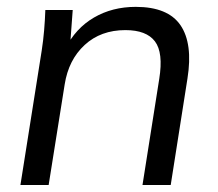

<svg xmlns="http://www.w3.org/2000/svg" viewBox="-20 -531 626 551"><path d="M38.6 0 99.7 -385.9Q104.1 -414.2 106.6 -443.6Q109.1 -472.9 110.1 -502.3H188.7L180.5 -391.7L167 -390.7Q197 -450 249.6 -480.6Q302.3 -511.3 369.5 -511.3Q462 -511.3 498 -458.6Q533.9 -405.9 518 -305.8L469.9 0H388.9L437 -304.7Q449.1 -380 424.6 -412.3Q400.1 -444.6 339.9 -444.6Q269.2 -444.6 222.9 -401.9Q176.7 -359.3 165.6 -288.6L119.6 0Z"/></svg>

Font: Mulish ExtraLight
Style: Italic
Weight: 200
Italic angle: -9°
Designer: Vernon Adams
Foundry: Vernon Adams
Version: Version 3.603